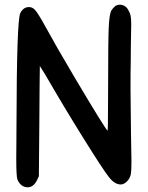

<svg xmlns="http://www.w3.org/2000/svg" viewBox="-20 -843 628 815"><path d="M137 -78Q122 -48 98 -48Q68 -48 54 -81Q49 -93 49 -173Q49 -186 49.5 -233.5Q50 -281 50 -317Q51 -756 66 -787Q79 -813 103 -813Q117 -813 127.5 -802Q138 -791 156 -760Q227 -631 294 -519Q428 -293 437 -288L438 -315Q438 -342 438.5 -390Q439 -438 439 -493Q439 -668 441.5 -724.5Q444 -781 452 -797Q459 -809 469 -817Q478 -823 489 -823Q507 -823 519 -809Q522 -806 530 -790Q537 -776 537 -742Q537 -730 536.5 -710Q536 -690 535.5 -653.5Q535 -617 535 -584Q534 -544 534 -466Q534 -409 536 -277Q538 -169 538 -159Q538 -118 535.5 -104.5Q533 -91 525 -80Q510 -60 492 -60Q466 -60 441 -93Q416 -125 334 -256.5Q252 -388 171 -528L149 -563V-551Q149 -539 148.5 -516.5Q148 -494 148 -466Q148 -438 147.5 -401Q147 -364 147 -328L145 -95Z"/></svg>

Font: Chanighter Handwriting Cyr
Style: Regular
Weight: 400
Designer: Sin Chanighter
Version: Version 001.001